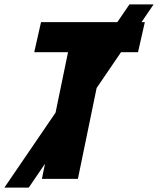

<svg xmlns="http://www.w3.org/2000/svg" viewBox="-75 -815 720 875"><path d="M-55 40 515 -795H625L56 40ZM116 0 235 -577H81L112 -714H585L554 -577H399L280 0Z"/></svg>

Font: Noto Sans Display Extra
Style: Italic
Weight: 800
Italic angle: -12°
Designer: Monotype Design Team
Foundry: Monotype Imaging Inc.
Version: Version 1.900